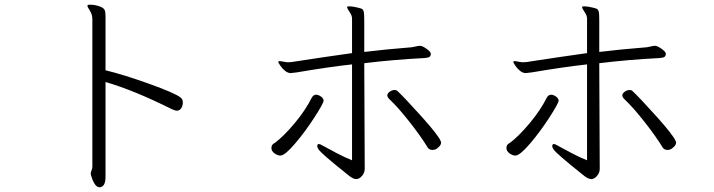

<svg xmlns="http://www.w3.org/2000/svg" viewBox="-20 -741 3040 817"><path d="M366 -689Q363 -696 357.5 -704Q352 -712 352 -716Q352 -718 353 -719Q353 -721 364 -721Q385 -721 406 -713Q421 -707 425 -699Q429 -691 429 -673V-442Q507 -423 614.5 -384.5Q722 -346 747 -327Q758 -319 758 -306Q758 -291 751 -280.5Q744 -270 733 -270Q725 -270 710 -277Q550 -357 429 -392V11Q429 50 409 55Q408 56 405 56Q391 56 381.5 39.5Q372 23 367 4Q366 1 366 -2Q366 -7 369.5 -16Q373 -25 373 -31V-659Q373 -676 366 -689Z M1243 -433Q1220 -430 1217 -430Q1205 -430 1193 -439.5Q1181 -449 1172.5 -462Q1164 -475 1164 -477Q1164 -479 1167 -481Q1167 -481 1169 -481Q1174 -481 1186.5 -478.5Q1199 -476 1205 -476L1221 -477L1260 -483Q1298 -489 1363 -498.5Q1428 -508 1478 -515V-662Q1478 -675 1468 -689Q1457 -705 1457 -711V-712Q1457 -714 1468 -714Q1481 -714 1505 -708Q1519 -705 1523 -701Q1527 -697 1528.5 -688Q1530 -679 1530 -652V-520Q1620 -531 1733 -540Q1740 -541 1750 -543.5Q1760 -546 1766 -546H1769Q1779 -545 1795.5 -533Q1812 -521 1813 -514V-511Q1813 -503 1807.5 -499Q1802 -495 1786 -494Q1651 -487 1530 -472L1532 -23Q1532 -6 1520.5 7.5Q1509 21 1496 21Q1484 21 1468 9Q1399 -46 1370.5 -71Q1342 -96 1336 -104.5Q1330 -113 1330 -119Q1330 -128 1336 -128Q1343 -128 1352 -122Q1374 -110 1410.5 -90.5Q1447 -71 1478 -59V-467Q1378 -456 1243 -433ZM1151 -134Q1188 -162 1234 -217Q1280 -272 1307 -326Q1314 -338 1325 -338Q1335 -338 1346 -330Q1357 -322 1357 -313Q1357 -302 1318 -241.5Q1279 -181 1235.5 -130Q1192 -79 1173 -79Q1161 -79 1148 -88.5Q1135 -98 1135 -111Q1135 -122 1141.5 -127.5Q1148 -133 1151 -134ZM1659 -358Q1666 -358 1670 -355Q1701 -326 1773 -246Q1845 -166 1855 -141Q1857 -136 1857 -135Q1857 -123 1844 -113Q1834 -103 1820 -103Q1807 -103 1800 -113Q1773 -158 1724 -220.5Q1675 -283 1639 -317Q1628 -327 1628 -335Q1628 -343 1638 -350.5Q1648 -358 1659 -358Z M2243 -433Q2220 -430 2217 -430Q2205 -430 2193 -439.5Q2181 -449 2172.5 -462Q2164 -475 2164 -477Q2164 -479 2167 -481Q2167 -481 2169 -481Q2174 -481 2186.5 -478.5Q2199 -476 2205 -476L2221 -477L2260 -483Q2298 -489 2363 -498.5Q2428 -508 2478 -515V-662Q2478 -675 2468 -689Q2457 -705 2457 -711V-712Q2457 -714 2468 -714Q2481 -714 2505 -708Q2519 -705 2523 -701Q2527 -697 2528.5 -688Q2530 -679 2530 -652V-520Q2620 -531 2733 -540Q2740 -541 2750 -543.5Q2760 -546 2766 -546H2769Q2779 -545 2795.5 -533Q2812 -521 2813 -514V-511Q2813 -503 2807.5 -499Q2802 -495 2786 -494Q2651 -487 2530 -472L2532 -23Q2532 -6 2520.5 7.5Q2509 21 2496 21Q2484 21 2468 9Q2399 -46 2370.5 -71Q2342 -96 2336 -104.5Q2330 -113 2330 -119Q2330 -128 2336 -128Q2343 -128 2352 -122Q2374 -110 2410.5 -90.5Q2447 -71 2478 -59V-467Q2378 -456 2243 -433ZM2151 -134Q2188 -162 2234 -217Q2280 -272 2307 -326Q2314 -338 2325 -338Q2335 -338 2346 -330Q2357 -322 2357 -313Q2357 -302 2318 -241.5Q2279 -181 2235.5 -130Q2192 -79 2173 -79Q2161 -79 2148 -88.5Q2135 -98 2135 -111Q2135 -122 2141.5 -127.5Q2148 -133 2151 -134ZM2659 -358Q2666 -358 2670 -355Q2701 -326 2773 -246Q2845 -166 2855 -141Q2857 -136 2857 -135Q2857 -123 2844 -113Q2834 -103 2820 -103Q2807 -103 2800 -113Q2773 -158 2724 -220.5Q2675 -283 2639 -317Q2628 -327 2628 -335Q2628 -343 2638 -350.5Q2648 -358 2659 -358Z"/></svg>

Font: JyunsaiKaai Light
Style: Regular
Weight: 300
Designer: Fontworks Inc.
Version: Version 0.030;April 7, 2024;FontCreator 14.0.0.2901 64-bit